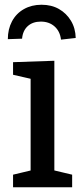

<svg xmlns="http://www.w3.org/2000/svg" viewBox="-20 -789 345 809"><path d="M209 -61 200 -73 284 -53V0H35V-53L119 -73L109 -61V-464L118 -455L35 -474V-527L209 -533ZM155 -769Q197 -769 228.5 -751Q260 -733 279 -701.5Q298 -670 299 -629L237 -622Q233 -657 210 -677.5Q187 -698 152 -698Q118 -698 97 -679Q76 -660 73 -626L13 -624Q13 -666 30.5 -699Q48 -732 80.5 -750.5Q113 -769 155 -769Z"/></svg>

Font: Bitter Thin Medium
Style: Regular
Weight: 500
Version: Version 3.021